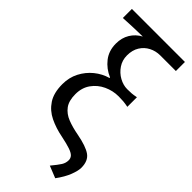

<svg xmlns="http://www.w3.org/2000/svg" viewBox="-312 -848 1105 1105"><g transform="rotate(45 240.5 -295.5)"><path d="M409.2 205.1 335.9 175.8Q366.2 139.2 378.7 119.4Q391.1 99.6 391.1 77.1Q391.1 60.5 380.6 49.1Q370.1 37.6 343.3 28.3Q316.4 19 267.1 8.8Q209 -2.4 160.9 -25.6Q112.8 -48.8 84 -92.3Q55.2 -135.7 55.2 -207Q55.2 -261.2 78.1 -305.4Q101.1 -349.6 138.9 -380.4Q176.8 -411.1 222.2 -423.8V-428.2Q172.4 -449.2 140.1 -490.5Q107.9 -531.7 107.9 -589.8Q107.9 -636.7 129.4 -672.1Q150.9 -707.5 189 -728Q159.2 -727.5 136.2 -726.8Q113.3 -726.1 89.4 -725.1Q65.4 -724.1 32.2 -722.2V-795.9H463.9V-722.2H336.9Q300.8 -722.2 269.8 -706.3Q238.8 -690.4 220 -660.2Q201.2 -629.9 201.2 -586.9Q201.2 -547.4 222.2 -516.4Q243.2 -485.4 275.1 -467.8Q307.1 -450.2 339.8 -450.2Q360.8 -450.2 375.5 -451.4Q390.1 -452.6 412.1 -457V-378.9Q390.1 -383.3 372.6 -384.8Q355 -386.2 334 -386.2Q287.6 -386.2 245.1 -366.5Q202.6 -346.7 175.8 -309.3Q148.9 -272 148.9 -219.2Q148.9 -165 171.6 -134.5Q194.3 -104 233.6 -88.6Q272.9 -73.2 323.2 -64Q403.8 -48.8 438.5 -24.2Q473.1 0.5 473.1 56.2Q473.1 80.6 458 119.9Q442.9 159.2 409.2 205.1Z"/></g></svg>

Font: Source Han Sans CN
Style: Regular
Weight: 400
Designer: Ryoko NISHIZUKA  (kana, bopomofo & ideographs); Paul D. Hunt (Latin, Greek & Cyrillic); Sandoll Communications , Soo-you
Foundry: Adobe
Version: Version 2.004;hotconv 1.0.118;makeotfexe 2.5.65603